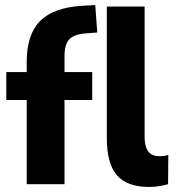

<svg xmlns="http://www.w3.org/2000/svg" viewBox="-20 -731 702 762"><path d="M86 0V-334H5V-445H117L86 -418V-485Q86 -594 139 -647.5Q192 -701 306 -708L358 -711L366 -602L326 -599Q293 -597 273.5 -588Q254 -579 245 -560Q236 -541 236 -509V-416L204 -445H346V-334H236V0ZM572 11Q484 11 444 -35.5Q404 -82 404 -182V-705H554V-186Q554 -163 560 -146Q566 -129 579 -120Q592 -111 613 -111Q622 -111 632 -112.5Q642 -114 648 -116L647 0Q629 5 610.5 8Q592 11 572 11Z"/></svg>

Font: Nunito Sans 12pt ExtraLight
Style: Weight 830 Width 84 Optical size 12.0 YTLC 445
Weight: 830
Width: 4
Designer: Vernon Adams
Foundry: Vernon Adams
Version: Version 3.101;gftools[0.9.27]